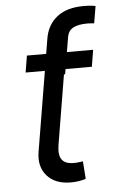

<svg xmlns="http://www.w3.org/2000/svg" viewBox="-53 -771 491 815"><g transform="rotate(-5 192.5 -363.5)"><path d="M215.8 6.8Q149.9 6.8 115 -32.2Q80.1 -71.3 90.3 -133.8L153.3 -512.2H236.3L177.2 -156.2Q170.4 -113.8 184.6 -94Q198.7 -74.2 236.8 -74.2Q245.1 -74.2 254.2 -75.2Q263.2 -76.2 274.4 -78.1L279.8 -2.9Q267.6 1.5 250.2 4.2Q232.9 6.8 215.8 6.8ZM64.9 -474.6 76.7 -545.9H358.9L347.2 -474.6ZM143.6 -452.6 158.7 -545.9 169.4 -609.9Q179.2 -668.9 221.4 -701.7Q263.7 -734.4 334.5 -734.4Q351.1 -734.4 364.5 -733.2Q377.9 -731.9 385.3 -730L373 -657.2Q365.2 -658.2 357.9 -658.7Q350.6 -659.2 344.2 -659.2Q304.7 -659.2 283.4 -647.5Q262.2 -635.7 257.8 -609.9L247.1 -545.9L231.4 -452.6Z"/></g></svg>

Font: Inter
Style: Italic
Weight: 400
Italic angle: -9.3988°
Designer: Rasmus Andersson
Foundry: rsms
Version: Version 4.001;git-66647c0bb